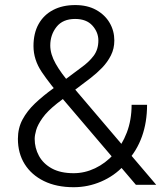

<svg xmlns="http://www.w3.org/2000/svg" viewBox="-20 -741 657 770"><path d="M305.2 -469.7Q336.4 -491.7 355.5 -517.1Q374.5 -542.5 374.5 -578.6Q374.5 -611.8 350.6 -638.4Q326.7 -665 281.2 -665Q231.9 -665 206.8 -633.3Q181.6 -601.6 181.6 -558.6Q181.6 -523.9 203.4 -485.4Q225.1 -446.8 263.2 -403.3L606.4 0H524.9L235.8 -339.4Q181.2 -402.3 147.7 -451.9Q114.3 -501.5 114.3 -556.2Q114.3 -607.9 134.8 -644.5Q155.3 -681.2 192.9 -700.9Q230.5 -720.7 281.7 -720.7Q330.6 -720.7 365.7 -701.2Q400.9 -681.6 419.7 -649.4Q438.5 -617.2 438.5 -578.6Q438.5 -545.9 424.8 -518.8Q411.1 -491.7 389.4 -469.2Q367.7 -446.8 342.8 -427.7L209.5 -326.7Q169.4 -294.9 150.4 -267.8Q131.3 -240.7 125.2 -219.7Q119.1 -198.7 119.1 -184.1Q119.1 -147.5 136.2 -116Q153.3 -84.5 188 -65.4Q222.7 -46.4 275.4 -46.4Q319.8 -46.4 361.3 -66.2Q402.8 -85.9 436 -122.3Q469.2 -158.7 488.5 -209.2Q507.8 -259.8 507.8 -320.8H569.8Q569.8 -251 549.3 -193.6Q528.8 -136.2 488.3 -92.3Q484.4 -87.9 482.7 -84.5Q481 -81.1 476.6 -76.7Q438.5 -35.6 385.7 -12.9Q333 9.8 275.4 9.8Q206.5 9.8 156.2 -14.9Q106 -39.6 78.9 -83Q51.8 -126.5 51.8 -184.1Q51.8 -227.1 70.3 -261.7Q88.9 -296.4 120.8 -326.7Q152.8 -356.9 193.4 -386.2Z"/></svg>

Font: Heebo Light
Style: Regular
Weight: 300
Designer: Oded Ezer
Foundry: Ezer Type House
Version: Version 3.100